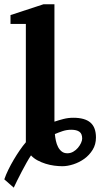

<svg xmlns="http://www.w3.org/2000/svg" viewBox="-20 -760 466 892"><path d="M361.8 -116.2Q361.8 -138.7 348.9 -147.9Q335.9 -157.2 311 -157.2Q290 -157.2 271 -150.9Q252 -144.5 234.9 -137.2Q236.3 -121.6 239.7 -105.7Q243.2 -89.8 249.8 -77.1Q256.3 -64.5 266.8 -56.2Q277.3 -47.9 293 -47.9Q307.6 -47.9 320.3 -55.2Q333 -62.5 342 -73.2Q351.1 -84 356.4 -95.7Q361.8 -107.4 361.8 -116.2ZM425.8 -121.1Q425.8 -88.9 410.4 -64Q395 -39.1 371.6 -22.2Q348.1 -5.4 320.8 3.4Q293.5 12.2 270 12.2Q252 12.2 231.7 9.5Q211.4 6.8 191.9 0.7Q172.4 -5.4 154.5 -14.9Q136.7 -24.4 124 -38.1Q114.7 -24.4 103.5 -4.4Q92.3 15.6 81.1 36.9Q69.8 58.1 60.1 78.1Q50.3 98.1 43.9 111.8L0 73.2Q7.3 51.8 18.8 28.3Q30.3 4.9 43.7 -17.8Q57.1 -40.5 71.5 -61.5Q85.9 -82.5 100.1 -99.1V-648.9H28.8V-689.9L182.1 -740.2H232.9V-194.8Q253.4 -201.7 275.1 -207.3Q296.9 -212.9 320.8 -212.9Q374 -212.9 399.9 -190.7Q425.8 -168.5 425.8 -121.1Z"/></svg>

Font: Charis SIL Phon
Style: Bold
Weight: 700
Foundry: SIL International
Version: Version 5.000